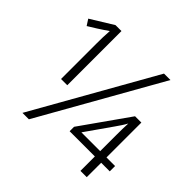

<svg xmlns="http://www.w3.org/2000/svg" viewBox="-175 -893 1072 1072"><g transform="rotate(45 361.0 -357.0)"><path d="M188 0 591.8 -713.9H541L137.2 0ZM155.8 -286.1H205.1V-713.9H158.2L24.9 -631.8L47.9 -596.2L99.1 -627.9C123 -643.1 140.1 -654.8 159.2 -668C156.7 -636.2 155.8 -599.6 155.8 -564ZM645 0V-113.8H712.9V-155.8H645V-431.2H595.2L396 -148.9V-113.8H595.2V0ZM556.2 -312C570.3 -332 587.4 -356.9 597.2 -376C595.7 -346.7 595.2 -314.9 595.2 -284.2V-155.8H446.8Z"/></g></svg>

Font: Noto Reveo Sans
Style: Regular
Weight: 300
Designer: Monotype Design Team
Foundry: Monotype Imaging Inc.
Version: Version 2.007